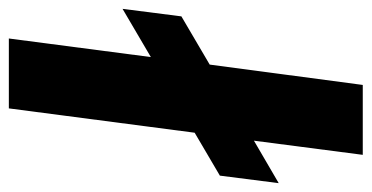

<svg xmlns="http://www.w3.org/2000/svg" viewBox="-224 -617 840 434"><g transform="rotate(-90 196.0 -400.0)"><path d="M221 0H63L95 -246L-1 -190L16 -323L113 -380L168 -800H326L284 -479L393 -543L376 -410L267 -346Z"/></g></svg>

Font: Tanohe Sans
Style: Bold Italic
Weight: 700
Designer: Village Type and Design LLC & Cristiano Sobral
Foundry: Cooper Hewitt Smithsonian Design Museum
Version: Version 1.00;September 29, 2021;FontCreator 13.0.0.2655 64-b